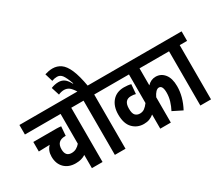

<svg xmlns="http://www.w3.org/2000/svg" viewBox="-145 -1259 1873 1622"><g transform="rotate(-30 791.0 -448.0)"><path d="M524 -529H452V0H348V-129Q329 -116 305 -109.5Q281 -103 252 -103Q183 -103 142 -144Q101 -185 101 -254Q101 -313 138 -349L30 -346V-439H257Q268 -439 280 -438Q292 -437 300 -436L293 -347H286Q205 -347 205 -266Q205 -196 265 -196Q291 -196 311.5 -207.5Q332 -219 348 -238V-529H0V-622H524Z M676 -529V0H572V-529H512V-622H748V-529ZM570 -615Q541 -662 520 -676Q499 -690 473 -690Q461 -690 446.5 -687Q432 -684 418 -677L393 -756Q430 -771 466 -771Q497 -771 520 -755.5Q543 -740 566 -698L570 -699Q545 -768 526 -792Q507 -816 478 -816Q452 -816 427 -806L404 -883Q423 -889 442 -892.5Q461 -896 480 -896Q524 -896 559.5 -871.5Q595 -847 621.5 -786Q648 -725 667 -615Z M1358 -529H1118V-363Q1153 -400 1199 -400Q1251 -400 1284.5 -358.5Q1318 -317 1318 -240Q1318 -138 1263 -35L1171 -81Q1190 -117 1202 -156.5Q1214 -196 1214 -237Q1214 -307 1178 -307Q1162 -307 1146.5 -291Q1131 -275 1118 -247V0H1015V-138Q994 -121 971 -112Q948 -103 917 -103Q853 -103 810 -147Q767 -191 767 -280Q767 -360 808.5 -408Q850 -456 923 -456Q943 -456 960 -454Q977 -452 991 -448L983 -356Q963 -362 937 -362Q870 -362 870 -279Q870 -230 887.5 -213Q905 -196 931 -196Q957 -196 976.5 -210Q996 -224 1015 -250V-529H736V-622H1358Z M1510 -529V0H1406V-529H1346V-622H1582V-529Z"/></g></svg>

Font: Noto Sans ExtraCondensed SemiBold
Style: Regular
Weight: 600
Width: 2
Designer: Monotype Design Team
Foundry: Monotype Imaging Inc.
Version: Version 2.013; ttfautohint (v1.8.4.7-5d5b)